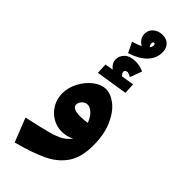

<svg xmlns="http://www.w3.org/2000/svg" viewBox="-390 -1007 1329 1329"><g transform="rotate(45 274.5 -342.5)"><path d="M504 -86Q504 26 459 94.5Q414 163 330.5 204Q247 245 104 283L35 108Q168 79 225.5 63Q283 47 315.5 28.5Q348 10 371 -23Q334 0 278 0Q231 0 189 -25Q147 -50 121.5 -93.5Q96 -137 96 -190Q96 -247 125 -302Q154 -357 199.5 -391.5Q245 -426 290 -426Q337 -426 386.5 -387.5Q436 -349 470 -272Q504 -195 504 -86ZM300 -165Q331 -165 366 -171Q349 -215 324 -237.5Q299 -260 277 -260Q254 -260 236.5 -242.5Q219 -225 219 -203Q219 -165 300 -165ZM403 -502 170 -465 167 -543 227 -553Q191 -582 191 -617Q191 -654 219 -680Q247 -706 300 -706Q342 -706 380 -688L348 -601Q325 -614 311 -614Q301 -614 295 -608.5Q289 -603 289 -595Q289 -582 306 -566L399 -581ZM387 -883Q387 -764 222 -709L185 -785Q223 -795 254 -810Q207 -839 207 -884Q207 -922 235 -945Q263 -968 300 -968Q343 -968 365 -943.5Q387 -919 387 -883ZM288 -870Q288 -858 299 -844Q310 -860 310 -870Q310 -888 299 -888Q288 -888 288 -870Z"/></g></svg>

Font: FiraGO Heavy
Style: Italic
Weight: 900
Italic angle: -8°
Designer: bBox Type GmbH
Foundry: bBox Type GmbH
Version: Version 1.001